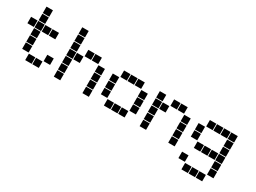

<svg xmlns="http://www.w3.org/2000/svg" viewBox="-49 -1413 3098 2325"><g transform="rotate(30 1500.0 -250.0)"><path d="M106 -695Q105 -695 105 -695Q105 -695 105 -694V-606Q105 -605 105 -605Q105 -605 106 -605H194Q195 -605 195 -605Q195 -605 195 -606V-694Q195 -695 195 -695Q195 -695 194 -695ZM106 -595Q105 -595 105 -595Q105 -595 105 -594V-506Q105 -505 105 -505Q105 -505 106 -505H194Q195 -505 195 -505Q195 -505 195 -506V-594Q195 -595 195 -595Q195 -595 194 -595ZM6 -495Q5 -495 5 -495Q5 -495 5 -494V-406Q5 -405 5 -405Q5 -405 6 -405H94Q95 -405 95 -405Q95 -405 95 -406V-494Q95 -495 95 -495Q95 -495 94 -495ZM106 -495Q105 -495 105 -495Q105 -495 105 -494V-406Q105 -405 105 -405Q105 -405 106 -405H194Q195 -405 195 -405Q195 -405 195 -406V-494Q195 -495 195 -495Q195 -495 194 -495ZM206 -495Q205 -495 205 -495Q205 -495 205 -494V-406Q205 -405 205 -405Q205 -405 206 -405H294Q295 -405 295 -405Q295 -405 295 -406V-494Q295 -495 295 -495Q295 -495 294 -495ZM306 -495Q305 -495 305 -495Q305 -495 305 -494V-406Q305 -405 305 -405Q305 -405 306 -405H394Q395 -405 395 -405Q395 -405 395 -406V-494Q395 -495 395 -495Q395 -495 394 -495ZM106 -395Q105 -395 105 -395Q105 -395 105 -394V-306Q105 -305 105 -305Q105 -305 106 -305H194Q195 -305 195 -305Q195 -305 195 -306V-394Q195 -395 195 -395Q195 -395 194 -395ZM106 -295Q105 -295 105 -295Q105 -295 105 -294V-206Q105 -205 105 -205Q105 -205 106 -205H194Q195 -205 195 -205Q195 -205 195 -206V-294Q195 -295 195 -295Q195 -295 194 -295ZM106 -195Q105 -195 105 -195Q105 -195 105 -194V-106Q105 -105 105 -105Q105 -105 106 -105H194Q195 -105 195 -105Q195 -105 195 -106V-194Q195 -195 195 -195Q195 -195 194 -195ZM406 -195Q405 -195 405 -195Q405 -195 405 -194V-106Q405 -105 405 -105Q405 -105 406 -105H494Q495 -105 495 -105Q495 -105 495 -106V-194Q495 -195 495 -195Q495 -195 494 -195ZM206 -95Q205 -95 205 -95Q205 -95 205 -94V-6Q205 -5 205 -5Q205 -5 206 -5H294Q295 -5 295 -5Q295 -5 295 -6V-94Q295 -95 295 -95Q295 -95 294 -95ZM306 -95Q305 -95 305 -95Q305 -95 305 -94V-6Q305 -5 305 -5Q305 -5 306 -5H394Q395 -5 395 -5Q395 -5 395 -6V-94Q395 -95 395 -95Q395 -95 394 -95Z M606 -695Q605 -695 605 -695Q605 -695 605 -694V-606Q605 -605 605 -605Q605 -605 606 -605H694Q695 -605 695 -605Q695 -605 695 -606V-694Q695 -695 695 -695Q695 -695 694 -695ZM606 -595Q605 -595 605 -595Q605 -595 605 -594V-506Q605 -505 605 -505Q605 -505 606 -505H694Q695 -505 695 -505Q695 -505 695 -506V-594Q695 -595 695 -595Q695 -595 694 -595ZM606 -495Q605 -495 605 -495Q605 -495 605 -494V-406Q605 -405 605 -405Q605 -405 606 -405H694Q695 -405 695 -405Q695 -405 695 -406V-494Q695 -495 695 -495Q695 -495 694 -495ZM806 -495Q805 -495 805 -495Q805 -495 805 -494V-406Q805 -405 805 -405Q805 -405 806 -405H894Q895 -405 895 -405Q895 -405 895 -406V-494Q895 -495 895 -495Q895 -495 894 -495ZM906 -495Q905 -495 905 -495Q905 -495 905 -494V-406Q905 -405 905 -405Q905 -405 906 -405H994Q995 -405 995 -405Q995 -405 995 -406V-494Q995 -495 995 -495Q995 -495 994 -495ZM606 -395Q605 -395 605 -395Q605 -395 605 -394V-306Q605 -305 605 -305Q605 -305 606 -305H694Q695 -305 695 -305Q695 -305 695 -306V-394Q695 -395 695 -395Q695 -395 694 -395ZM706 -395Q705 -395 705 -395Q705 -395 705 -394V-306Q705 -305 705 -305Q705 -305 706 -305H794Q795 -305 795 -305Q795 -305 795 -306V-394Q795 -395 795 -395Q795 -395 794 -395ZM1006 -395Q1005 -395 1005 -395Q1005 -395 1005 -394V-306Q1005 -305 1005 -305Q1005 -305 1006 -305H1094Q1095 -305 1095 -305Q1095 -305 1095 -306V-394Q1095 -395 1095 -395Q1095 -395 1094 -395ZM606 -295Q605 -295 605 -295Q605 -295 605 -294V-206Q605 -205 605 -205Q605 -205 606 -205H694Q695 -205 695 -205Q695 -205 695 -206V-294Q695 -295 695 -295Q695 -295 694 -295ZM1006 -295Q1005 -295 1005 -295Q1005 -295 1005 -294V-206Q1005 -205 1005 -205Q1005 -205 1006 -205H1094Q1095 -205 1095 -205Q1095 -205 1095 -206V-294Q1095 -295 1095 -295Q1095 -295 1094 -295ZM606 -195Q605 -195 605 -195Q605 -195 605 -194V-106Q605 -105 605 -105Q605 -105 606 -105H694Q695 -105 695 -105Q695 -105 695 -106V-194Q695 -195 695 -195Q695 -195 694 -195ZM1006 -195Q1005 -195 1005 -195Q1005 -195 1005 -194V-106Q1005 -105 1005 -105Q1005 -105 1006 -105H1094Q1095 -105 1095 -105Q1095 -105 1095 -106V-194Q1095 -195 1095 -195Q1095 -195 1094 -195ZM606 -95Q605 -95 605 -95Q605 -95 605 -94V-6Q605 -5 605 -5Q605 -5 606 -5H694Q695 -5 695 -5Q695 -5 695 -6V-94Q695 -95 695 -95Q695 -95 694 -95ZM1006 -95Q1005 -95 1005 -95Q1005 -95 1005 -94V-6Q1005 -5 1005 -5Q1005 -5 1006 -5H1094Q1095 -5 1095 -5Q1095 -5 1095 -6V-94Q1095 -95 1095 -95Q1095 -95 1094 -95Z M1306 -495Q1305 -495 1305 -495Q1305 -495 1305 -494V-406Q1305 -405 1305 -405Q1305 -405 1306 -405H1394Q1395 -405 1395 -405Q1395 -405 1395 -406V-494Q1395 -495 1395 -495Q1395 -495 1394 -495ZM1406 -495Q1405 -495 1405 -495Q1405 -495 1405 -494V-406Q1405 -405 1405 -405Q1405 -405 1406 -405H1494Q1495 -405 1495 -405Q1495 -405 1495 -406V-494Q1495 -495 1495 -495Q1495 -495 1494 -495ZM1506 -495Q1505 -495 1505 -495Q1505 -495 1505 -494V-406Q1505 -405 1505 -405Q1505 -405 1506 -405H1594Q1595 -405 1595 -405Q1595 -405 1595 -406V-494Q1595 -495 1595 -495Q1595 -495 1594 -495ZM1206 -395Q1205 -395 1205 -395Q1205 -395 1205 -394V-306Q1205 -305 1205 -305Q1205 -305 1206 -305H1294Q1295 -305 1295 -305Q1295 -305 1295 -306V-394Q1295 -395 1295 -395Q1295 -395 1294 -395ZM1606 -395Q1605 -395 1605 -395Q1605 -395 1605 -394V-306Q1605 -305 1605 -305Q1605 -305 1606 -305H1694Q1695 -305 1695 -305Q1695 -305 1695 -306V-394Q1695 -395 1695 -395Q1695 -395 1694 -395ZM1206 -295Q1205 -295 1205 -295Q1205 -295 1205 -294V-206Q1205 -205 1205 -205Q1205 -205 1206 -205H1294Q1295 -205 1295 -205Q1295 -205 1295 -206V-294Q1295 -295 1295 -295Q1295 -295 1294 -295ZM1606 -295Q1605 -295 1605 -295Q1605 -295 1605 -294V-206Q1605 -205 1605 -205Q1605 -205 1606 -205H1694Q1695 -205 1695 -205Q1695 -205 1695 -206V-294Q1695 -295 1695 -295Q1695 -295 1694 -295ZM1206 -195Q1205 -195 1205 -195Q1205 -195 1205 -194V-106Q1205 -105 1205 -105Q1205 -105 1206 -105H1294Q1295 -105 1295 -105Q1295 -105 1295 -106V-194Q1295 -195 1295 -195Q1295 -195 1294 -195ZM1606 -195Q1605 -195 1605 -195Q1605 -195 1605 -194V-106Q1605 -105 1605 -105Q1605 -105 1606 -105H1694Q1695 -105 1695 -105Q1695 -105 1695 -106V-194Q1695 -195 1695 -195Q1695 -195 1694 -195ZM1306 -95Q1305 -95 1305 -95Q1305 -95 1305 -94V-6Q1305 -5 1305 -5Q1305 -5 1306 -5H1394Q1395 -5 1395 -5Q1395 -5 1395 -6V-94Q1395 -95 1395 -95Q1395 -95 1394 -95ZM1406 -95Q1405 -95 1405 -95Q1405 -95 1405 -94V-6Q1405 -5 1405 -5Q1405 -5 1406 -5H1494Q1495 -5 1495 -5Q1495 -5 1495 -6V-94Q1495 -95 1495 -95Q1495 -95 1494 -95ZM1506 -95Q1505 -95 1505 -95Q1505 -95 1505 -94V-6Q1505 -5 1505 -5Q1505 -5 1506 -5H1594Q1595 -5 1595 -5Q1595 -5 1595 -6V-94Q1595 -95 1595 -95Q1595 -95 1594 -95Z M1806 -495Q1805 -495 1805 -495Q1805 -495 1805 -494V-406Q1805 -405 1805 -405Q1805 -405 1806 -405H1894Q1895 -405 1895 -405Q1895 -405 1895 -406V-494Q1895 -495 1895 -495Q1895 -495 1894 -495ZM2006 -495Q2005 -495 2005 -495Q2005 -495 2005 -494V-406Q2005 -405 2005 -405Q2005 -405 2006 -405H2094Q2095 -405 2095 -405Q2095 -405 2095 -406V-494Q2095 -495 2095 -495Q2095 -495 2094 -495ZM2106 -495Q2105 -495 2105 -495Q2105 -495 2105 -494V-406Q2105 -405 2105 -405Q2105 -405 2106 -405H2194Q2195 -405 2195 -405Q2195 -405 2195 -406V-494Q2195 -495 2195 -495Q2195 -495 2194 -495ZM1806 -395Q1805 -395 1805 -395Q1805 -395 1805 -394V-306Q1805 -305 1805 -305Q1805 -305 1806 -305H1894Q1895 -305 1895 -305Q1895 -305 1895 -306V-394Q1895 -395 1895 -395Q1895 -395 1894 -395ZM1906 -395Q1905 -395 1905 -395Q1905 -395 1905 -394V-306Q1905 -305 1905 -305Q1905 -305 1906 -305H1994Q1995 -305 1995 -305Q1995 -305 1995 -306V-394Q1995 -395 1995 -395Q1995 -395 1994 -395ZM2206 -395Q2205 -395 2205 -395Q2205 -395 2205 -394V-306Q2205 -305 2205 -305Q2205 -305 2206 -305H2294Q2295 -305 2295 -305Q2295 -305 2295 -306V-394Q2295 -395 2295 -395Q2295 -395 2294 -395ZM1806 -295Q1805 -295 1805 -295Q1805 -295 1805 -294V-206Q1805 -205 1805 -205Q1805 -205 1806 -205H1894Q1895 -205 1895 -205Q1895 -205 1895 -206V-294Q1895 -295 1895 -295Q1895 -295 1894 -295ZM2206 -295Q2205 -295 2205 -295Q2205 -295 2205 -294V-206Q2205 -205 2205 -205Q2205 -205 2206 -205H2294Q2295 -205 2295 -205Q2295 -205 2295 -206V-294Q2295 -295 2295 -295Q2295 -295 2294 -295ZM1806 -195Q1805 -195 1805 -195Q1805 -195 1805 -194V-106Q1805 -105 1805 -105Q1805 -105 1806 -105H1894Q1895 -105 1895 -105Q1895 -105 1895 -106V-194Q1895 -195 1895 -195Q1895 -195 1894 -195ZM2206 -195Q2205 -195 2205 -195Q2205 -195 2205 -194V-106Q2205 -105 2205 -105Q2205 -105 2206 -105H2294Q2295 -105 2295 -105Q2295 -105 2295 -106V-194Q2295 -195 2295 -195Q2295 -195 2294 -195ZM1806 -95Q1805 -95 1805 -95Q1805 -95 1805 -94V-6Q1805 -5 1805 -5Q1805 -5 1806 -5H1894Q1895 -5 1895 -5Q1895 -5 1895 -6V-94Q1895 -95 1895 -95Q1895 -95 1894 -95ZM2206 -95Q2205 -95 2205 -95Q2205 -95 2205 -94V-6Q2205 -5 2205 -5Q2205 -5 2206 -5H2294Q2295 -5 2295 -5Q2295 -5 2295 -6V-94Q2295 -95 2295 -95Q2295 -95 2294 -95Z M2506 -495Q2505 -495 2505 -495Q2505 -495 2505 -494V-406Q2505 -405 2505 -405Q2505 -405 2506 -405H2594Q2595 -405 2595 -405Q2595 -405 2595 -406V-494Q2595 -495 2595 -495Q2595 -495 2594 -495ZM2606 -495Q2605 -495 2605 -495Q2605 -495 2605 -494V-406Q2605 -405 2605 -405Q2605 -405 2606 -405H2694Q2695 -405 2695 -405Q2695 -405 2695 -406V-494Q2695 -495 2695 -495Q2695 -495 2694 -495ZM2706 -495Q2705 -495 2705 -495Q2705 -495 2705 -494V-406Q2705 -405 2705 -405Q2705 -405 2706 -405H2794Q2795 -405 2795 -405Q2795 -405 2795 -406V-494Q2795 -495 2795 -495Q2795 -495 2794 -495ZM2806 -495Q2805 -495 2805 -495Q2805 -495 2805 -494V-406Q2805 -405 2805 -405Q2805 -405 2806 -405H2894Q2895 -405 2895 -405Q2895 -405 2895 -406V-494Q2895 -495 2895 -495Q2895 -495 2894 -495ZM2406 -395Q2405 -395 2405 -395Q2405 -395 2405 -394V-306Q2405 -305 2405 -305Q2405 -305 2406 -305H2494Q2495 -305 2495 -305Q2495 -305 2495 -306V-394Q2495 -395 2495 -395Q2495 -395 2494 -395ZM2806 -395Q2805 -395 2805 -395Q2805 -395 2805 -394V-306Q2805 -305 2805 -305Q2805 -305 2806 -305H2894Q2895 -305 2895 -305Q2895 -305 2895 -306V-394Q2895 -395 2895 -395Q2895 -395 2894 -395ZM2406 -295Q2405 -295 2405 -295Q2405 -295 2405 -294V-206Q2405 -205 2405 -205Q2405 -205 2406 -205H2494Q2495 -205 2495 -205Q2495 -205 2495 -206V-294Q2495 -295 2495 -295Q2495 -295 2494 -295ZM2806 -295Q2805 -295 2805 -295Q2805 -295 2805 -294V-206Q2805 -205 2805 -205Q2805 -205 2806 -205H2894Q2895 -205 2895 -205Q2895 -205 2895 -206V-294Q2895 -295 2895 -295Q2895 -295 2894 -295ZM2506 -195Q2505 -195 2505 -195Q2505 -195 2505 -194V-106Q2505 -105 2505 -105Q2505 -105 2506 -105H2594Q2595 -105 2595 -105Q2595 -105 2595 -106V-194Q2595 -195 2595 -195Q2595 -195 2594 -195ZM2606 -195Q2605 -195 2605 -195Q2605 -195 2605 -194V-106Q2605 -105 2605 -105Q2605 -105 2606 -105H2694Q2695 -105 2695 -105Q2695 -105 2695 -106V-194Q2695 -195 2695 -195Q2695 -195 2694 -195ZM2706 -195Q2705 -195 2705 -195Q2705 -195 2705 -194V-106Q2705 -105 2705 -105Q2705 -105 2706 -105H2794Q2795 -105 2795 -105Q2795 -105 2795 -106V-194Q2795 -195 2795 -195Q2795 -195 2794 -195ZM2806 -195Q2805 -195 2805 -195Q2805 -195 2805 -194V-106Q2805 -105 2805 -105Q2805 -105 2806 -105H2894Q2895 -105 2895 -105Q2895 -105 2895 -106V-194Q2895 -195 2895 -195Q2895 -195 2894 -195ZM2806 -95Q2805 -95 2805 -95Q2805 -95 2805 -94V-6Q2805 -5 2805 -5Q2805 -5 2806 -5H2894Q2895 -5 2895 -5Q2895 -5 2895 -6V-94Q2895 -95 2895 -95Q2895 -95 2894 -95ZM2406 5Q2405 5 2405 5Q2405 5 2405 6V94Q2405 95 2405 95Q2405 95 2406 95H2494Q2495 95 2495 95Q2495 95 2495 94V6Q2495 5 2495 5Q2495 5 2494 5ZM2806 5Q2805 5 2805 5Q2805 5 2805 6V94Q2805 95 2805 95Q2805 95 2806 95H2894Q2895 95 2895 95Q2895 95 2895 94V6Q2895 5 2895 5Q2895 5 2894 5ZM2506 105Q2505 105 2505 105Q2505 105 2505 106V194Q2505 195 2505 195Q2505 195 2506 195H2594Q2595 195 2595 195Q2595 195 2595 194V106Q2595 105 2595 105Q2595 105 2594 105ZM2606 105Q2605 105 2605 105Q2605 105 2605 106V194Q2605 195 2605 195Q2605 195 2606 195H2694Q2695 195 2695 195Q2695 195 2695 194V106Q2695 105 2695 105Q2695 105 2694 105ZM2706 105Q2705 105 2705 105Q2705 105 2705 106V194Q2705 195 2705 195Q2705 195 2706 195H2794Q2795 195 2795 195Q2795 195 2795 194V106Q2795 105 2795 105Q2795 105 2794 105Z"/></g></svg>

Font: Doto Black
Style: Regular
Weight: 900
Version: Version 1.000